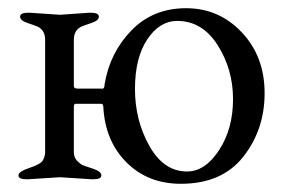

<svg xmlns="http://www.w3.org/2000/svg" viewBox="-20 -434 700 468"><path d="M436 -16Q480 -16 514 -68Q548 -120 548 -192.5Q548 -265 510.5 -324Q473 -383 412 -383Q369 -383 339 -338Q309 -293 309 -217Q309 -141 344 -78.5Q379 -16 436 -16ZM170 -218H227Q235 -216 235 -229Q248 -306 300.5 -360Q353 -414 433.5 -414Q514 -414 569.5 -355Q625 -296 625 -207Q625 -118 573 -52Q521 14 421 14Q341 14 289 -37.5Q237 -89 232 -171Q232 -181 227 -181H163Q160 -179 160 -174V-63Q160 -50 168.5 -41.5Q177 -33 182.5 -31Q188 -29 207.5 -22.5Q227 -16 227 -6.5Q227 3 207 3H204L126 -2L48 3H45Q25 3 25 -6.5Q25 -16 52.5 -25Q80 -34 85 -44Q90 -54 90 -63V-337Q90 -360 72 -369Q65 -372 47 -378Q29 -384 29 -393.5Q29 -403 49 -403H52L126 -398L198 -403H201Q221 -403 221 -393.5Q221 -384 203 -378Q185 -372 178 -369Q160 -360 160 -337V-224Q160 -218 170 -218Z"/></svg>

Font: EB Garamond
Style: Regular
Weight: 400
Version: Version 0.012